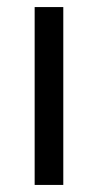

<svg xmlns="http://www.w3.org/2000/svg" viewBox="-20 -523 278 543"><path d="M78 0V-503H159V0Z"/></svg>

Font: PRinguin Sans
Style: Regular
Weight: 400
Designer: Vernon Adams
Foundry: Vernon Adams
Version: ""